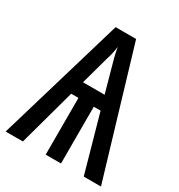

<svg xmlns="http://www.w3.org/2000/svg" viewBox="-172 -829 880 943"><g transform="rotate(30 268.5 -357.0)"><path d="M325.7 -713.9 538.6 0H440.9L350.6 -321.8H312V0H225.1V-321.8H184.1L95.7 0H-2L209.5 -713.9ZM267.1 -635.3Q265.6 -625.5 264.2 -616Q262.7 -606.4 260.5 -597.2Q258.3 -587.9 256.1 -579.1Q253.9 -570.3 251 -562.5L206.1 -399.4H328.6L283.2 -563.5Q280.8 -571.8 278.6 -580.3Q276.4 -588.9 274.4 -597.9Q272.5 -606.9 270.5 -616.2Q268.6 -625.5 267.1 -635.3Z"/></g></svg>

Font: Open Sans Condensed Medium
Style: Regular
Weight: 500
Width: 3
Designer: Monotype Design Team
Foundry: Monotype Imaging Inc.
Version: Version 3.000